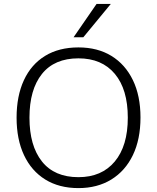

<svg xmlns="http://www.w3.org/2000/svg" viewBox="-20 -956 805 984"><path d="M65 -353Q65 -464 102.5 -545Q140 -626 211 -669.5Q282 -713 382 -713Q480 -713 551 -669.5Q622 -626 661 -545.5Q700 -465 700 -354Q700 -242 661 -161Q622 -80 550.5 -36Q479 8 382 8Q283 8 212 -36Q141 -80 103 -161Q65 -242 65 -353ZM131 -353Q131 -209 195 -128.5Q259 -48 382 -48Q501 -48 568 -128Q635 -208 635 -353Q635 -498 568.5 -577.5Q502 -657 382 -657Q259 -657 195 -577Q131 -497 131 -353ZM357 -765 475 -936H548L407 -765Z"/></svg>

Font: Mulish Light
Style: Regular
Weight: 300
Designer: Vernon Adams
Foundry: Vernon Adams
Version: Version 3.603; ttfautohint (v1.8.3)